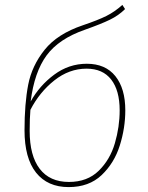

<svg xmlns="http://www.w3.org/2000/svg" viewBox="-20 -753 603 783"><path d="M491 -303Q491 -231 468.5 -159.5Q446 -88 394.5 -39Q343 10 260 10Q174 10 127 -49Q80 -108 80 -222Q80 -330 95 -407.5Q110 -485 162 -550Q214 -615 318 -650Q380 -671 414 -688Q448 -705 479 -733L490 -716Q464 -690 428 -672.5Q392 -655 327 -632Q220 -595 170 -527Q120 -459 105 -339Q141 -404 201 -448.5Q261 -493 334 -493Q410 -493 450.5 -442.5Q491 -392 491 -303ZM468 -303Q468 -384 433.5 -428.5Q399 -473 333 -473Q262 -473 201.5 -425Q141 -377 104 -305Q101 -271 101 -219Q101 -118 142 -64.5Q183 -11 261 -11Q336 -11 382.5 -56.5Q429 -102 448.5 -169Q468 -236 468 -303Z"/></svg>

Font: Fira Sans Thin
Style: Italic
Weight: 250
Italic angle: -8°
Designer: Carrois Corporate & Edenspiekermann AG
Foundry: Carrois Corporate GbR & Edenspiekermann AG
Version: Version 4.203